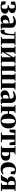

<svg xmlns="http://www.w3.org/2000/svg" viewBox="3058 -3628 582 6737"><g transform="rotate(90 3348.5 -259.0)"><path d="M213.5 10.5Q173 10.5 138.2 5Q103.5 -0.5 76.8 -8.2Q50 -16 31.5 -23L23.5 -163H127L148 -66.5Q155.5 -52.5 171.8 -39.5Q188 -26.5 211.5 -26.5Q235 -26.5 252.5 -38Q270 -49.5 279.2 -72.8Q288.5 -96 288.5 -132Q288.5 -190.5 269 -213.8Q249.5 -237 220 -237Q215 -237 204 -236Q193 -235 182 -233.8Q171 -232.5 164 -230.5L165 -280.5L213.5 -282Q230 -282.5 244.8 -294.8Q259.5 -307 269 -331.5Q278.5 -356 278.5 -393.5Q278.5 -428 269.2 -449.2Q260 -470.5 244.8 -480.8Q229.5 -491 211 -491Q193 -491 176 -481.8Q159 -472.5 153.5 -461.5L132 -350H37.5L34.5 -499Q56 -499 75.5 -503.5Q95 -508 116.8 -513.8Q138.5 -519.5 166.8 -523.8Q195 -528 234 -528Q302.5 -528 348.5 -514Q394.5 -500 417.8 -472.2Q441 -444.5 441 -403.5Q441 -363.5 419.2 -335Q397.5 -306.5 357.8 -288Q318 -269.5 264 -259L270.5 -275.5Q319.5 -275 363 -262Q406.5 -249 433.8 -220Q461 -191 461 -142Q461 -95.5 433.5 -61.2Q406 -27 351.2 -8.2Q296.5 10.5 213.5 10.5Z M655 11Q612 11 579.5 -7Q547 -25 528.8 -57.8Q510.5 -90.5 510.5 -135Q510.5 -182.5 536.5 -215.5Q562.5 -248.5 605 -268.8Q647.5 -289 698.8 -298Q750 -307 800 -307.5V-359.5Q800 -385.5 789.8 -405.2Q779.5 -425 758.8 -436.2Q738 -447.5 706 -447.5Q656 -447.5 617.2 -436Q578.5 -424.5 556.5 -415.5L540.5 -447Q557 -462.5 588.2 -481.2Q619.5 -500 664.2 -513.5Q709 -527 766 -527Q826.5 -527 868 -508.2Q909.5 -489.5 931.5 -449Q953.5 -408.5 953.5 -344.5V-39L994.5 -32V-6Q984 -4 964.2 -0.2Q944.5 3.5 921 6.5Q897.5 9.5 873.5 9.5Q839.5 9.5 821.2 1.5Q803 -6.5 803 -36V-75Q794.5 -55.5 774 -35.5Q753.5 -15.5 723.2 -2.2Q693 11 655 11ZM734 -66Q750.5 -66 769.8 -74Q789 -82 800 -97.5V-272Q753.5 -272 724.5 -257Q695.5 -242 682 -216Q668.5 -190 668.5 -156Q668.5 -129.5 677 -109.2Q685.5 -89 700.2 -77.5Q715 -66 734 -66Z M1075 10Q1058 10 1047 8Q1036 6 1028.5 3.5L1020.5 -133Q1030.5 -130.5 1046 -128.8Q1061.5 -127 1077.5 -127Q1110 -127 1131 -161.8Q1152 -196.5 1162 -272Q1172 -347.5 1172 -469.5L1092 -485.5V-512.5H1560V-485.5L1499 -469.5V-42.5L1561.5 -27.5V0H1271V-27.5L1342 -42.5V-472H1219V-424.5Q1219 -323.5 1211.8 -247Q1204.5 -170.5 1194 -120.8Q1183.5 -71 1173 -49.5Q1156.5 -15.5 1130.8 -2.8Q1105 10 1075 10Z M1595.5 0V-27.5L1657 -42.5V-469.5L1596.5 -485.5V-512.5H1875V-485.5L1813.5 -469.5V-140L1857.5 -217.5L1990 -442V-469.5L1935.5 -485.5V-512.5H2207V-485.5L2146 -469.5V-42.5L2208.5 -27.5V0H1928.5V-27.5L1990 -42.5V-373.5L1946 -294L1813.5 -70.5V-42.5L1868.5 -27.5V0Z M2242 0V-27.5L2304.5 -42.5V-469.5L2243.5 -485.5V-512.5H2511V-485.5L2461.5 -469.5V-40.5H2605V-469.5L2553 -485.5V-512.5H2811.5V-485.5L2762 -469.5V-40.5H2905.5V-469.5L2854 -485.5V-512.5H3123.5V-485.5L3062.5 -469.5V-42.5L3125 -27.5V0Z M3292.5 11Q3249.5 11 3217 -7Q3184.5 -25 3166.2 -57.8Q3148 -90.5 3148 -135Q3148 -182.5 3174 -215.5Q3200 -248.5 3242.5 -268.8Q3285 -289 3336.2 -298Q3387.5 -307 3437.5 -307.5V-359.5Q3437.5 -385.5 3427.2 -405.2Q3417 -425 3396.2 -436.2Q3375.5 -447.5 3343.5 -447.5Q3293.5 -447.5 3254.8 -436Q3216 -424.5 3194 -415.5L3178 -447Q3194.5 -462.5 3225.8 -481.2Q3257 -500 3301.8 -513.5Q3346.5 -527 3403.5 -527Q3464 -527 3505.5 -508.2Q3547 -489.5 3569 -449Q3591 -408.5 3591 -344.5V-39L3632 -32V-6Q3621.5 -4 3601.8 -0.2Q3582 3.5 3558.5 6.5Q3535 9.5 3511 9.5Q3477 9.5 3458.8 1.5Q3440.5 -6.5 3440.5 -36V-75Q3432 -55.5 3411.5 -35.5Q3391 -15.5 3360.8 -2.2Q3330.5 11 3292.5 11ZM3371.5 -66Q3388 -66 3407.2 -74Q3426.5 -82 3437.5 -97.5V-272Q3391 -272 3362 -257Q3333 -242 3319.5 -216Q3306 -190 3306 -156Q3306 -129.5 3314.5 -109.2Q3323 -89 3337.8 -77.5Q3352.5 -66 3371.5 -66Z M4218 11.5Q4159 11.5 4113.5 -5.5Q4068 -22.5 4036.5 -55.2Q4005 -88 3988.2 -135.8Q3971.5 -183.5 3970.5 -245H3879.5V-42.5L3937 -27.5V0H3660.5V-27.5L3723 -42.5V-469.5L3661 -485.5V-512.5H3936.5V-485.5L3879.5 -469.5V-284H3971.5Q3978 -366.5 4016.5 -420.5Q4055 -474.5 4113.5 -501.5Q4172 -528.5 4237 -528.5Q4297.5 -528.5 4343.5 -510.8Q4389.5 -493 4421 -459Q4452.5 -425 4468.5 -376Q4484.5 -327 4484.5 -263.5Q4484.5 -192.5 4462.8 -140.5Q4441 -88.5 4403.5 -54.5Q4366 -20.5 4318 -4.5Q4270 11.5 4218 11.5ZM4229 -23.5Q4257 -23.5 4275 -47.5Q4293 -71.5 4301.5 -121.8Q4310 -172 4310 -251Q4310 -309 4306 -354Q4302 -399 4292.2 -430Q4282.5 -461 4266.8 -477Q4251 -493 4227 -493Q4199 -493 4180.8 -468.5Q4162.5 -444 4153.8 -393.5Q4145 -343 4145 -265Q4145 -205.5 4149.2 -160.5Q4153.5 -115.5 4163.2 -85Q4173 -54.5 4189.2 -39Q4205.5 -23.5 4229 -23.5Z M4625.5 0V-27.5L4721.5 -43V-479.5L4646 -473L4615.5 -305H4525L4529.5 -512.5H5070L5074.5 -305H4984L4953.5 -473L4879 -479.5V-43L4976 -27.5V0Z M5107 0V-27L5169.5 -42.5V-469.5L5108.5 -485.5V-512.5H5397V-485.5L5323 -469.5V-312.5Q5336 -316.5 5351 -320Q5366 -323.5 5385.2 -325.5Q5404.5 -327.5 5427 -327.5Q5483 -327.5 5526 -312Q5569 -296.5 5593.2 -262.5Q5617.5 -228.5 5617.5 -173Q5617.5 -117 5592.5 -77.8Q5567.5 -38.5 5520.2 -17.8Q5473 3 5406 3Q5395.5 3 5373.2 2.5Q5351 2 5324.8 1.5Q5298.5 1 5275.2 0.5Q5252 0 5237.5 0ZM5360.5 -34Q5403.5 -34 5430.8 -66Q5458 -98 5458 -166Q5458 -231.5 5432.8 -260Q5407.5 -288.5 5370 -288.5Q5357.5 -288.5 5344.2 -286.8Q5331 -285 5323 -282V-38.5Q5329.5 -36 5339.8 -35Q5350 -34 5360.5 -34Z M5908.5 11Q5829 11 5776.5 -22.2Q5724 -55.5 5697.5 -114.5Q5671 -173.5 5671 -250Q5671 -313.5 5690 -365.2Q5709 -417 5743.5 -453.8Q5778 -490.5 5826.5 -510.2Q5875 -530 5933.5 -530Q5978 -530 6008.2 -522.5Q6038.5 -515 6059.2 -506.8Q6080 -498.5 6095.5 -496.5L6089.5 -344H6004.5L5982.5 -451.5Q5979.5 -465.5 5973 -475.2Q5966.5 -485 5956.2 -490Q5946 -495 5932.5 -495Q5905 -495 5884.8 -473.5Q5864.5 -452 5853.2 -404.2Q5842 -356.5 5842 -277.5Q5842 -219.5 5851.5 -178.2Q5861 -137 5878.2 -110.8Q5895.5 -84.5 5919.8 -72.2Q5944 -60 5972.5 -60Q5990.5 -60 6010.8 -64.5Q6031 -69 6050.2 -77Q6069.5 -85 6083 -95L6098 -63Q6084.5 -48 6055.5 -30.8Q6026.5 -13.5 5988.2 -1.2Q5950 11 5908.5 11Z M6117 0V-27.5L6141 -36.5Q6161.5 -45 6174.2 -67.2Q6187 -89.5 6198.5 -118.2Q6210 -147 6225.2 -174Q6240.5 -201 6266.2 -219.2Q6292 -237.5 6333.5 -238.5L6342 -226Q6288.5 -227 6249.5 -245.2Q6210.5 -263.5 6189.5 -294.8Q6168.5 -326 6168.5 -364.5Q6168.5 -412 6197 -447.5Q6225.5 -483 6280.8 -502.8Q6336 -522.5 6416.5 -522.5Q6446.5 -522.5 6474 -520Q6501.5 -517.5 6527 -515Q6552.5 -512.5 6575.5 -512.5H6682V-485L6621.5 -469.5V-42.5L6684 -27V0H6403V-27L6467.5 -42.5V-221.5H6406.5Q6390.5 -212 6377.5 -187Q6364.5 -162 6353.5 -130.2Q6342.5 -98.5 6332 -69Q6321.5 -39.5 6309.8 -19.8Q6298 0 6283.5 0ZM6422.5 -256Q6429.5 -256 6437.8 -256.5Q6446 -257 6454.2 -257.8Q6462.5 -258.5 6467.5 -259V-478Q6462.5 -479 6454 -479.8Q6445.5 -480.5 6436.5 -481.2Q6427.5 -482 6419 -482Q6394 -482 6373.2 -472.2Q6352.5 -462.5 6340.2 -439.2Q6328 -416 6328 -376Q6328 -336.5 6339.8 -309.5Q6351.5 -282.5 6373 -269.2Q6394.5 -256 6422.5 -256Z"/></g></svg>

Font: Merriweather 120pt ExtraBold
Style: Regular
Weight: 800
Version: Version 2.100